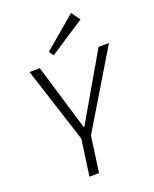

<svg xmlns="http://www.w3.org/2000/svg" viewBox="-170 -1037 907 1131"><g transform="rotate(-20 283.5 -471.5)"><path d="M69 -700H134L258 -286H262L502 -700H567L282 -226H222ZM227 -265H287L250 0H190ZM457 -888 237 -744 216 -772 418 -943Z"/></g></svg>

Font: Pathway Extreme 8pt Thin
Style: Italic
Weight: 100
Italic angle: -8°
Designer: Eduardo Rodriguez Tunni
Foundry: Eduardo Rodriguez Tunni
Version: Version 1.000